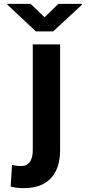

<svg xmlns="http://www.w3.org/2000/svg" viewBox="-20 -757 462 990"><path d="M18 -733 165 -595H254L402 -732V-737H281L210 -668L138 -737H18ZM35 205C59 211 77 213 105 213C227 213 290 140 290 17V-528H149V17C149 63 133 99 90 99C72 99 56 97 42 93Z"/></svg>

Font: Asimov Pro
Style: Bd
Weight: 700
Designer: Google
Version: Version 2.000980; 2014